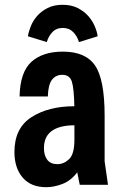

<svg xmlns="http://www.w3.org/2000/svg" viewBox="-20 -767 517 797"><path d="M61.3 -366.7H178.6Q180 -415.4 195.8 -435.9Q211.6 -456.4 238.7 -456.4Q268.9 -456.4 278 -428.9Q287.1 -401.4 288.6 -326Q181.3 -326 110.6 -280.6Q39.9 -235.3 39.9 -136Q39.9 -70 74 -30Q108.1 10 171.7 10Q204.7 10 239.6 -3.6Q274.4 -17.1 300.6 -51.6L311 0H428.3L414.3 -97.1V-286.3Q414.3 -436.6 374.9 -494.6Q335.6 -552.7 240.9 -552.7Q157.1 -552.7 110.2 -510.1Q63.3 -467.4 61.3 -366.7ZM288.9 -246.9V-187.6Q288.9 -127.7 267.1 -106.6Q245.3 -85.6 218.4 -85.6Q189.7 -85.6 176.1 -103.9Q162.4 -122.3 162.4 -152.3Q162.4 -200.1 195.1 -223.5Q227.7 -246.9 288.9 -246.9ZM239.7 -747.1Q204 -747.1 177.8 -733.9Q151.6 -720.6 134.4 -701.1Q117.3 -681.6 108 -658.6Q98.7 -635.7 95.9 -616.4L174.3 -592.3Q181 -616.3 197.4 -633.6Q213.7 -651 240.9 -651Q267.3 -651 284.1 -633.6Q301 -616.3 307.7 -592.3L385.4 -616.4Q382.9 -635.7 373.1 -658.6Q363.3 -681.6 345.8 -701.1Q328.3 -720.6 302.1 -733.9Q275.9 -747.1 239.7 -747.1Z"/></svg>

Font: Secuela Black
Style: Regular
Weight: 900
Designer: Fernando Haro
Foundry: deFharo
Version: Version 1.704